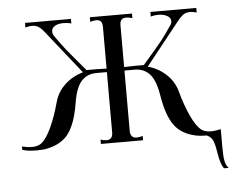

<svg xmlns="http://www.w3.org/2000/svg" viewBox="-46 -522 885 708"><g transform="rotate(-5 396.5 -168.0)"><path d="M773 131H755Q742 112 736 71Q732 44 726 28.5Q720 13 703 5Q679 5 665 2Q610 -9 583.5 -45.5Q557 -82 545 -155Q536 -213 514.5 -236.5Q493 -260 459 -260H421V-37Q421 -10 445 -10Q455 -10 467 -14V2H311V-14Q323 -10 333 -10Q356 -10 356 -37V-260H317Q283 -260 261.5 -236.5Q240 -213 231 -155Q219 -82 192.5 -45.5Q166 -9 111 2Q99 5 75 5Q37 5 20 -2V-14Q40 -9 57 -9Q79 -9 92 -19Q111 -34 129.5 -74Q148 -114 162 -166Q172 -203 200.5 -229.5Q229 -256 268 -267L159 -404Q154 -410 142 -425.5Q130 -441 119.5 -447.5Q109 -454 96 -454Q84 -454 71 -450V-467H241V-450Q228 -454 212 -454Q192 -454 180 -446.5Q168 -439 168 -427Q168 -418 174 -409Q197 -376 213.5 -355.5Q230 -335 282 -274H308H317L356 -273V-428Q356 -454 334 -454Q323 -454 311 -450V-467H467V-450Q455 -454 444 -454Q432 -454 426.5 -447.5Q421 -441 421 -428V-273L459 -274H468H494Q547 -335 563.5 -355.5Q580 -376 602 -409Q609 -417 609 -427Q609 -439 596 -446.5Q583 -454 563 -454Q548 -454 535 -450V-467H705V-450Q692 -454 680 -454Q664 -454 653.5 -445.5Q643 -437 632.5 -423.5Q622 -410 617 -404L508 -267Q547 -256 575.5 -229.5Q604 -203 614 -166Q628 -114 646.5 -74Q665 -34 684 -19Q697 -9 719 -9Q736 -9 756 -14V53Q756 87 759.5 104.5Q763 122 773 131Z"/></g></svg>

Font: Viaoda Libre
Style: Regular
Weight: 400
Designer: Gydient
Version: Version 2.000